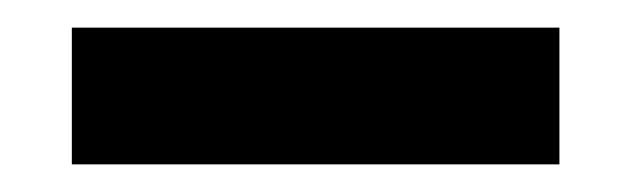

<svg xmlns="http://www.w3.org/2000/svg" viewBox="-20 -671 457 139"><path d="M385 -651V-552H32V-651Z"/></svg>

Font: Do Hyeon
Style: Regular
Weight: 400
Version: Version 1.001